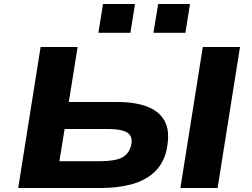

<svg xmlns="http://www.w3.org/2000/svg" viewBox="-20 -940 1259 960"><path d="M71 0 183 -705H368L324 -430H567Q661 -430 723 -404Q785 -378 808.5 -324Q832 -270 810 -178Q791 -112 745 -73Q699 -34 632 -17Q565 0 484 0ZM277 -134H476Q553 -134 587.5 -151Q622 -168 634 -207Q647 -254 620 -274.5Q593 -295 517 -295H303ZM882 0 994 -705H1180L1068 0ZM747 -776 771 -920H930L907 -776ZM472 -776 495 -920H655L632 -776Z"/></svg>

Font: Nunito Sans 7pt Expanded ExtraBold
Style: Italic
Weight: 800
Width: 7
Italic angle: -9°
Designer: Vernon Adams
Foundry: Vernon Adams
Version: Version 3.101;gftools[0.9.27]